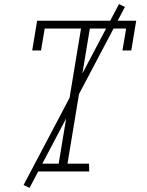

<svg xmlns="http://www.w3.org/2000/svg" viewBox="-20 -836 715 936"><path d="M156 0V-38H266L375 -697H198L180 -590H137L161 -735H644L620 -590H577L595 -697H418L309 -38H414L415 0ZM124 80 95 66 560 -816 589 -802Z"/></svg>

Font: Iosevka Etoile Extralight
Style: Italic
Weight: 200
Italic angle: -9°
Designer: Belleve Invis
Foundry: Belleve Invis
Version: Version 22.1.2; ttfautohint (v1.8.4)